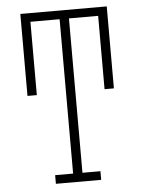

<svg xmlns="http://www.w3.org/2000/svg" viewBox="-53 -777 605 819"><g transform="rotate(-5 250.0 -367.5)"><path d="M153 0V-37H230V-698H105V-384H65V-735H435V-384H395V-698H270V-37H347V0Z"/></g></svg>

Font: Iosevka Slab Extralight
Style: Regular
Weight: 200
Monospace: yes
Designer: Belleve Invis
Foundry: Belleve Invis
Version: Version 11.1.1; ttfautohint (v1.8.3)